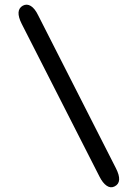

<svg xmlns="http://www.w3.org/2000/svg" viewBox="-20 -758 584 815"><path d="M467 33Q450 42 433 30.5Q416 19 402 -9L72 -657Q43 -715 77 -734Q94 -743 111 -732.5Q128 -722 142 -693L472 -44Q502 15 467 33Z"/></svg>

Font: Zen Maru Gothic Black
Style: Regular
Weight: 900
Designer: Yoshimichi Ohira
Foundry: Positype
Version: Version 1.001